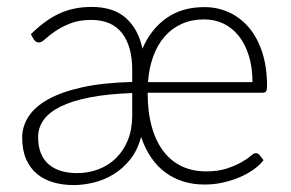

<svg xmlns="http://www.w3.org/2000/svg" viewBox="-20 -526 840 554"><path d="M570 -505.5Q607.5 -505.5 640.5 -490.5Q673.5 -475.5 698 -446.8Q722.5 -418 736.5 -375.5Q750.5 -333 750.5 -277.5Q750.5 -266.5 747.8 -262.5Q745 -258.5 738 -258.5H406Q406 -202.5 418 -160Q430 -117.5 452 -89Q474 -60.5 505 -46Q536 -31.5 574 -31.5Q609.5 -31.5 634.5 -39.8Q659.5 -48 676.5 -57.8Q693.5 -67.5 703 -75.8Q712.5 -84 717.5 -84Q724.5 -84 728.5 -79L740.5 -64Q729 -49 710.5 -36Q692 -23 669.5 -13.8Q647 -4.5 621.8 1Q596.5 6.5 570.5 6.5Q505 6.5 457.8 -28Q410.5 -62.5 387 -131Q377 -92.5 355.8 -66Q334.5 -39.5 307.5 -23Q280.5 -6.5 250.2 0.8Q220 8 192.5 8Q161 8 134 0.2Q107 -7.5 87 -24Q67 -40.5 55.5 -66.5Q44 -92.5 44 -129Q44 -161 62 -189.2Q80 -217.5 118.2 -239Q156.5 -260.5 216.8 -274Q277 -287.5 361.5 -289.5V-324Q361.5 -393 331.8 -430.8Q302 -468.5 243.5 -468.5Q207.5 -468.5 182.2 -458.2Q157 -448 139.5 -436Q122 -424 111 -413.8Q100 -403.5 92.5 -403.5Q87 -403.5 83.5 -406Q80 -408.5 77.5 -412.5L69 -427Q107.5 -466 149.2 -486Q191 -506 244.5 -506Q307.5 -506 343.5 -473.8Q379.5 -441.5 391 -385.5Q414.5 -441 459.5 -473.2Q504.5 -505.5 570 -505.5ZM361.5 -257.5Q290.5 -255 239.2 -245Q188 -235 154.8 -218.5Q121.5 -202 105.8 -179.8Q90 -157.5 90 -131Q90 -103 98.2 -83.2Q106.5 -63.5 121.5 -51Q136.5 -38.5 157 -32.5Q177.5 -26.5 202 -26.5Q235 -26.5 264 -37.5Q293 -48.5 314.8 -69.8Q336.5 -91 349 -122Q361.5 -153 361.5 -192.5ZM569 -470Q533 -470 504.2 -457Q475.5 -444 455 -420.5Q434.5 -397 422.2 -363.5Q410 -330 407 -289H708.5Q708.5 -331.5 698 -365.2Q687.5 -399 669 -422.2Q650.5 -445.5 625 -457.8Q599.5 -470 569 -470Z"/></svg>

Font: Lato Light
Style: Regular
Weight: 300
Designer: Lukasz Dziedzic
Foundry: tyPoland Lukasz Dziedzic
Version: Version 2.007; 2014-02-27